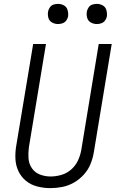

<svg xmlns="http://www.w3.org/2000/svg" viewBox="-20 -962 616 990"><path d="M239 8Q270 8 301 2Q332 -4 361 -20.5Q390 -37 412.5 -62Q435 -87 447 -117Q459 -147 464 -178L556 -735H489L399 -188Q394 -160 381.5 -133.5Q369 -107 346.5 -87.5Q324 -68 296 -60Q268 -52 241 -52Q212 -52 186 -62Q160 -72 144.5 -94.5Q129 -117 127 -145.5Q125 -174 129 -203L217 -735H151L64 -212Q58 -178 59.5 -143.5Q61 -109 75 -79.5Q89 -50 114 -29.5Q139 -9 172 -0.5Q205 8 239 8ZM479 -838Q491 -838 502.5 -842Q514 -846 521.5 -856Q529 -866 531 -877Q533 -894 528.5 -910Q524 -926 510 -934Q496 -942 479 -942Q468 -942 456.5 -938.5Q445 -935 437.5 -924.5Q430 -914 428 -903Q425 -886 429.5 -870Q434 -854 448.5 -846Q463 -838 479 -838ZM279 -838Q291 -838 302.5 -842Q314 -846 321.5 -856Q329 -866 331 -877Q333 -894 328.5 -910Q324 -926 310 -934Q296 -942 279 -942Q268 -942 256.5 -938.5Q245 -935 237.5 -924.5Q230 -914 228 -903Q225 -886 229.5 -870Q234 -854 248.5 -846Q263 -838 279 -838Z"/></svg>

Font: Iosevka Sparkle Light Oblique
Style: Regular
Weight: 300
Italic angle: -9°
Designer: Belleve Invis
Foundry: Belleve Invis
Version: Version 4.5.0; ttfautohint (v1.8.3)